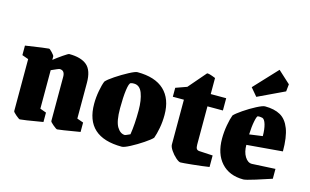

<svg xmlns="http://www.w3.org/2000/svg" viewBox="-89 -967 1975 1224"><g transform="rotate(15 898.5 -354.5)"><path d="M57 -30V-373L15 -388V-451Q154 -472 169 -472Q174 -472 190.5 -454.5Q207 -437 207 -431V-408Q232 -428 264 -450Q296 -472 302 -472Q380 -472 419 -439Q458 -406 458 -324V-88L500 -73V-11Q364 12 351 12Q345 12 323.5 -6Q302 -24 302 -30V-322Q302 -364 268 -364Q262 -364 214 -342V-88L255 -73V-11Q120 12 105 12Q99 12 78 -6Q57 -24 57 -30Z M537 -207Q537 -249 545 -292.5Q553 -336 563 -360Q576 -376 616.5 -403Q657 -430 697.5 -451.5Q738 -473 752 -473Q869 -473 929 -416.5Q989 -360 989 -254Q989 -208 981 -166Q973 -124 963 -97Q950 -82 910.5 -55.5Q871 -29 832 -8.5Q793 12 778 12Q537 12 537 -207ZM811 -79Q822 -147 822 -239Q822 -307 805 -352Q788 -397 749 -397Q735 -397 728 -394Q717 -390 710.5 -343Q704 -296 704 -222Q704 -136 725.5 -100.5Q747 -65 778 -65Q783 -66 811 -79Z M1083 -84V-380H1010V-439L1083 -465L1182 -580Q1190 -585 1239 -565V-459H1341V-378H1239V-126Q1239 -106 1244.5 -98Q1250 -90 1262 -89L1352 -84V-8Q1306 -1 1242.5 5.5Q1179 12 1165 12Q1154 12 1134 -5.5Q1114 -23 1098.5 -46Q1083 -69 1083 -84Z M1382 -204Q1382 -248 1390 -292.5Q1398 -337 1408 -363Q1421 -378 1460.5 -405Q1500 -432 1539.5 -452.5Q1579 -473 1594 -473Q1656 -473 1696 -450.5Q1736 -428 1757 -373.5Q1778 -319 1778 -225L1542 -205Q1542 -158 1561 -127.5Q1580 -97 1607 -97L1761 -105V-40Q1720 -26 1657.5 -6.5Q1595 13 1580 13Q1487 13 1434.5 -45Q1382 -103 1382 -204ZM1596 -398Q1589 -400 1579 -400.5Q1569 -401 1566 -400Q1559 -399 1551.5 -362.5Q1544 -326 1542 -274L1629 -286Q1629 -331 1620 -362Q1611 -393 1596 -398ZM1524 -517 1480 -569 1623 -722 1704 -648 1699 -600Z"/></g></svg>

Font: Grenze ExtraBold
Style: Regular
Weight: 800
Designer: Renata Polastri
Foundry: Omnibus-Type
Version: Version 1.002; ttfautohint (v1.8)